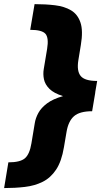

<svg xmlns="http://www.w3.org/2000/svg" viewBox="-55 -785 536 948"><path d="M-34.7 143.6 -13.7 16.6Q44.4 16.6 67.9 -3.4Q91.3 -23.4 100.1 -77.1L116.7 -176.8Q120.6 -202.1 134.5 -227.5Q148.4 -252.9 177.5 -274.7Q206.5 -296.4 256.3 -310.5Q211.4 -324.2 189.5 -345.9Q167.5 -367.7 162.1 -393.3Q156.7 -418.9 161.1 -444.3L177.7 -543.9Q186.5 -597.7 169.7 -617.7Q152.8 -637.7 94.2 -637.7L115.7 -764.6Q169.9 -764.6 216.6 -759Q263.2 -753.4 295.9 -733.9Q328.6 -714.4 342.3 -673.8Q356 -633.3 344.2 -563L332 -488.3Q323.2 -434.6 343.3 -409.9Q363.3 -385.3 424.3 -385.3H424.8L415 -328.6H415.5L399.9 -235.8Q338.4 -235.8 310.3 -211.2Q282.2 -186.5 273.4 -132.8L260.7 -58.1Q249 12.2 221.9 52.7Q194.8 93.3 155.5 112.8Q116.2 132.3 67.9 137.9Q19.5 143.6 -34.7 143.6Z"/></svg>

Font: Inter Display ExtraBold
Style: Italic
Weight: 800
Italic angle: -9.39999°
Designer: Rasmus Andersson
Foundry: rsms
Version: Version 4.000;git-a52131595